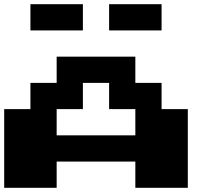

<svg xmlns="http://www.w3.org/2000/svg" viewBox="-20 -1020 1040 915"><path d="M125 -875V-1000H375V-875ZM500 -875V-1000H750V-875ZM0 -125V-500H125V-625H250V-750H625V-625H750V-500H875V-125H625V-250H250V-125ZM250 -375H625V-500H500V-625H375V-500H250Z"/></svg>

Font: Press Start 2P
Style: Regular
Weight: 400
Designer: CodeMan38
Foundry: CodeMan38
Version: Version 3.000